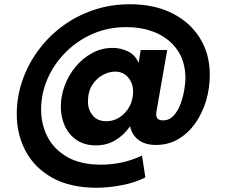

<svg xmlns="http://www.w3.org/2000/svg" viewBox="-20 -674 1079 906"><path d="M437 212Q312 212 228 165.5Q144 119 101.5 40Q59 -39 59 -136Q59 -216 85 -292Q111 -368 158.5 -433.5Q206 -499 272 -548.5Q338 -598 419.5 -626Q501 -654 593 -654Q708 -654 792.5 -611.5Q877 -569 923.5 -494Q970 -419 970 -321Q970 -258 952.5 -199Q935 -140 902 -93Q869 -46 822 -18Q775 10 716 10Q666 10 634.5 -13Q603 -36 594 -78Q564 -36 524 -12Q484 12 432 12Q379 12 342 -13Q305 -38 286 -79.5Q267 -121 267 -170Q267 -221 285.5 -270.5Q304 -320 337.5 -360Q371 -400 415.5 -424Q460 -448 511 -448Q550 -448 584 -431.5Q618 -415 634 -377L644 -438H769L719 -152Q718 -148 717.5 -144Q717 -140 717 -136Q717 -119 725.5 -112.5Q734 -106 749 -106Q779 -106 799.5 -128.5Q820 -151 832 -184Q844 -217 849.5 -250Q855 -283 855 -304Q855 -381 819 -435Q783 -489 720 -517.5Q657 -546 575 -546Q490 -546 417 -514Q344 -482 289.5 -427Q235 -372 204.5 -302.5Q174 -233 174 -157Q174 -87 204.5 -28Q235 31 297.5 67Q360 103 457 103Q507 103 555.5 92.5Q604 82 650 60L666 163Q620 187 556.5 199.5Q493 212 437 212ZM482 -102Q516 -102 544.5 -120.5Q573 -139 590.5 -170.5Q608 -202 608 -242Q608 -282 584.5 -309Q561 -336 523 -336Q494 -336 464.5 -320Q435 -304 415 -272.5Q395 -241 395 -194Q395 -156 417.5 -129Q440 -102 482 -102Z"/></svg>

Font: Rethink Sans ExtraBold
Style: Italic
Weight: 800
Italic angle: -10°
Designer: The Rethink Sans project authors (Hans Thiessen). DM Sans designed by Colophon Foundry.
Foundry: Rethink Communications LLC
Version: Version 1.001